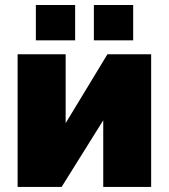

<svg xmlns="http://www.w3.org/2000/svg" viewBox="-20 -741 669 761"><path d="M122.1 -581.1V-721.2H277.8V-581.1ZM352.1 -581.1V-721.2H507.8V-581.1ZM49.8 0V-525.9H240.2V-252.9L405.8 -525.9H579.1V0H389.2V-264.2L224.1 0Z"/></svg>

Font: Rawline Black
Style: Regular
Weight: 900
Designer: Matt McInerney, Pablo Impallari, Rodrigo Fuenzalida
Foundry: Matt McInerney, Pablo Impallari, Rodrigo Fuenzalida
Version: Version 4.020;PS 004.020;hotconv 1.0.88;makeotf.lib2.5.64775